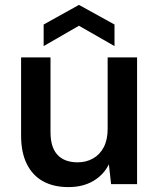

<svg xmlns="http://www.w3.org/2000/svg" viewBox="-20 -751 648 783"><path d="M259 12Q199 12 156 -11.5Q113 -35 89.5 -82Q66 -129 66 -198V-517H186V-212Q186 -150 214.5 -119.5Q243 -89 297 -89Q331 -89 359 -104.5Q387 -120 403 -150.5Q419 -181 419 -225V-517H539V0H433L424 -81Q403 -38 360.5 -13Q318 12 259 12ZM158 -563V-651L302 -731L447 -651V-563L302 -646Z"/></svg>

Font: DM Sans 11pt SemiBold
Style: Regular
Weight: 600
Version: Version 4.004;gftools[0.9.30]